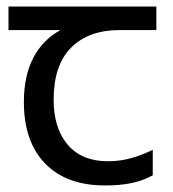

<svg xmlns="http://www.w3.org/2000/svg" viewBox="-20 -557 530 587"><path d="M301 10Q183 10 118 -57Q53 -124 53 -245Q53 -325 82 -380.5Q111 -436 165 -465H6V-537H458V-465H345Q251 -465 197.5 -411.5Q144 -358 144 -252Q144 -165 187 -114.5Q230 -64 310 -64Q347 -64 381 -73.5Q415 -83 447 -99V-21Q418 -5 383 2.5Q348 10 301 10Z"/></svg>

Font: guzrati15
Style: Regular
Weight: 400
Designer: Jelle Bosma - Monotype Design Team
Foundry: Monotype Imaging Inc.
Version: Version 2.006